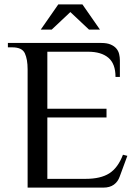

<svg xmlns="http://www.w3.org/2000/svg" viewBox="-20 -856 630 876"><path d="M442 -660Q468 -660 484.5 -653Q501 -646 510.5 -635Q520 -624 523.5 -609.5Q527 -595 527 -580V-505H507Q507 -565 474.5 -592.5Q442 -620 382 -620H196V-360H466V-320H196V-40H371Q439 -40 478.5 -65Q518 -90 541 -150L561 -145L526 -50Q518 -27 499.5 -13.5Q481 0 451 0H106V-540Q106 -585 93.5 -612.5Q81 -640 36 -640H16V-660ZM301 -801 216 -721H166L246 -836H356L436 -721H386Z"/></svg>

Font: Philosopher
Style: Regular
Weight: 400
Designer: Jovanny Lemonad
Foundry: Jovanny Lemonad
Version: Version 1.000